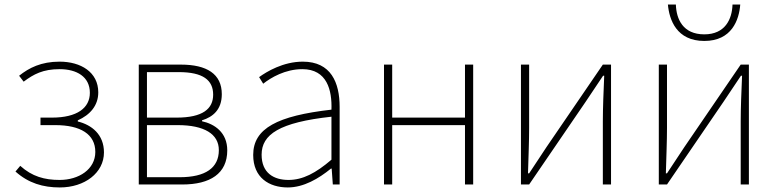

<svg xmlns="http://www.w3.org/2000/svg" viewBox="-20 -811 3417 844"><path d="M243 13C352 13 437 -51 437 -141C437 -220 383 -262 322 -277V-282C376 -306 412 -347 412 -405C412 -494 335 -540 242 -540C161 -540 108 -513 64 -478L84 -452C128 -485 169 -507 242 -507C317 -507 375 -474 375 -403C375 -337 320 -294 208 -294H158V-261H223C334 -261 399 -221 399 -143C399 -67 327 -20 242 -20C176 -20 121 -35 69 -82L48 -57C105 -6 169 13 243 13Z M590 0H781C904 0 979 -48 979 -150C979 -229 923 -266 868 -278V-282C916 -297 955 -329 955 -397C955 -486 889 -527 775 -527H590ZM626 -294V-494H766C872 -494 917 -459 917 -395C917 -333 872 -294 756 -294ZM626 -32V-261H761C878 -261 942 -222 942 -151C942 -73 883 -32 770 -32Z M1245 13C1315 13 1381 -26 1435 -70H1438L1443 0H1473V-341C1473 -448 1435 -540 1311 -540C1225 -540 1152 -496 1119 -472L1137 -443C1171 -470 1234 -507 1309 -507C1418 -507 1440 -414 1437 -329C1200 -302 1093 -247 1093 -130C1093 -30 1163 13 1245 13ZM1248 -20C1184 -20 1130 -50 1130 -131C1130 -220 1208 -273 1437 -298V-109C1368 -50 1311 -20 1248 -20Z M1668 0H1704V-261H2024V0H2060V-527H2024V-294H1704V-527H1668Z M2270 0H2306L2554 -363L2631 -478H2636C2633 -407 2630 -336 2630 -277V0H2666V-527H2630L2382 -164C2360 -131 2328 -82 2306 -49H2301C2303 -120 2306 -191 2306 -249V-527H2270Z M3200 -791C3198 -727 3168 -660 3076 -660C2982 -660 2953 -727 2951 -791H2916C2922 -724 2954 -631 3076 -631C3197 -631 3229 -724 3234 -791ZM2876 0H2912L3160 -363L3237 -478H3242C3239 -407 3236 -336 3236 -277V0H3272V-527H3236L2988 -164C2966 -131 2934 -82 2912 -49H2907C2909 -120 2912 -191 2912 -249V-527H2876Z"/></svg>

Font: Noto Sans Japanese Thin
Style: Regular
Weight: 100
Designer: Ryoko NISHIZUKA (kana & ideographs); Paul D. Hunt (Latin, Greek & Cyrillic); Wenlong ZHANG (bopomofo); Sandoll Communica
Foundry: Adobe Systems Incorporated
Version: Version 1.000;PS 1;hotconv 1.0.78;makeotf.lib2.5.61930